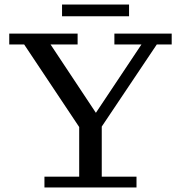

<svg xmlns="http://www.w3.org/2000/svg" viewBox="-20 -831 801 851"><path d="M255 -759V-811H552V-759ZM177 0V-48H331V-268L87 -634H21V-682H324V-634H204L405 -331L607 -634H487V-682H741V-634H675L431 -270V-48H585V0Z"/></svg>

Font: Montagu Slab 144pt
Style: Regular
Weight: 400
Designer: Florian Karsten
Foundry: Florian Karsten
Version: Version 1.000; ttfautohint (v1.8.3)